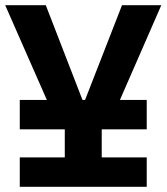

<svg xmlns="http://www.w3.org/2000/svg" viewBox="-20 -718 640 738"><path d="M56 0H544V-113H371V-221H544V-334H441L600 -698H449L307 -334H297L156 -698H0L160 -334H56V-221H229V-113H56Z"/></svg>

Font: IBM Plex Mono
Style: Bold
Weight: 700
Monospace: yes
Designer: Mike Abbink, Paul van der Laan, Pieter van Rosmalen
Foundry: Bold Monday
Version: Version 2.004